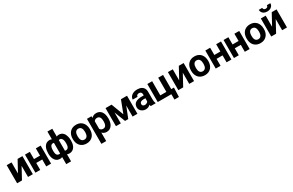

<svg xmlns="http://www.w3.org/2000/svg" viewBox="268 -2704 7428 4862"><g transform="rotate(-30 3982.0 -273.5)"><path d="M36 0H178L355 -326V0H496V-528H355L178 -203V-528H36Z M571 0H712V-203H888V0H1029V-528H888V-316H712V-528H571Z M1095 -250C1095 -212 1099 -178 1108 -146C1131 -62 1185 10 1290 10C1315 10 1337 5 1355 -3V203H1497V-4C1516 5 1539 10 1564 10C1596 10 1624 3 1648 -10C1722 -50 1759 -136 1759 -250V-260C1759 -301 1754 -338 1746 -372C1724 -461 1672 -538 1563 -538C1537 -538 1515 -532 1497 -523V-750H1355V-524C1337 -533 1317 -538 1291 -538C1259 -538 1230 -532 1206 -518C1130 -476 1095 -379 1095 -260ZM1236 -250V-260C1236 -337 1251 -424 1327 -424C1337 -424 1346 -421 1355 -420V-106C1347 -105 1336 -104 1326 -104C1252 -104 1236 -175 1236 -250ZM1497 -106V-420C1505 -423 1515 -424 1526 -424C1543 -424 1557 -420 1569 -411C1606 -383 1618 -326 1618 -260V-250C1618 -176 1600 -104 1527 -104C1516 -103 1506 -104 1497 -106Z M1816 -259C1816 -220 1821 -185 1832 -152C1864 -58 1942 10 2067 10C2107 10 2143 4 2174 -10C2262 -49 2317 -134 2317 -259V-269C2317 -308 2311 -343 2300 -376C2268 -470 2191 -538 2066 -538C2026 -538 1991 -532 1960 -518C1872 -479 1816 -394 1816 -269ZM1957 -259V-269C1957 -351 1984 -424 2066 -424C2148 -424 2176 -352 2176 -269V-259C2176 -176 2149 -104 2067 -104C1983 -104 1957 -175 1957 -259Z M2383 203H2524V-46C2554 -14 2594 10 2654 10C2687 10 2717 4 2742 -10C2818 -51 2859 -141 2859 -259V-270C2859 -310 2854 -347 2845 -380C2821 -469 2764 -538 2653 -538C2589 -538 2549 -513 2519 -477L2514 -528H2383ZM2524 -156V-373C2541 -404 2568 -423 2616 -423C2695 -423 2718 -349 2718 -270V-259C2718 -180 2696 -104 2617 -104C2569 -104 2540 -124 2524 -156Z M2926 0H3068V-319L3192 0H3286L3413 -324V0H3554V-528H3377L3239 -167L3102 -528H2926Z M3618 -148C3618 -125 3623 -104 3632 -85C3659 -30 3717 10 3798 10C3860 10 3903 -14 3931 -47C3934 -28 3938 -13 3945 0H4088V-8C4073 -41 4067 -79 4067 -128V-352C4067 -383 4062 -410 4051 -433C4020 -501 3953 -538 3855 -538C3786 -538 3730 -519 3691 -488C3659 -462 3630 -423 3630 -370H3771C3771 -412 3803 -434 3847 -434C3900 -434 3925 -404 3925 -353V-323H3862C3728 -323 3618 -279 3618 -148ZM3759 -159C3759 -218 3806 -240 3867 -240H3925V-149C3909 -120 3874 -98 3829 -98C3790 -98 3759 -122 3759 -159Z M4148 0H4546V157H4677L4687 -113H4608V-528H4466V-114H4289V-528H4148Z M4750 0H4892L5069 -326V0H5210V-528H5069L4892 -203V-528H4750Z M5276 -259C5276 -220 5281 -185 5292 -152C5324 -58 5402 10 5527 10C5567 10 5603 4 5634 -10C5722 -49 5777 -134 5777 -259V-269C5777 -308 5771 -343 5760 -376C5728 -470 5651 -538 5526 -538C5486 -538 5451 -532 5420 -518C5332 -479 5276 -394 5276 -269ZM5417 -259V-269C5417 -351 5444 -424 5526 -424C5608 -424 5636 -352 5636 -269V-259C5636 -176 5609 -104 5527 -104C5443 -104 5417 -175 5417 -259Z M5844 0H5985V-203H6161V0H6302V-528H6161V-316H5985V-528H5844Z M6377 0H6518V-203H6694V0H6835V-528H6694V-316H6518V-528H6377Z M6901 -259C6901 -220 6906 -185 6917 -152C6949 -58 7027 10 7152 10C7192 10 7228 4 7259 -10C7347 -49 7402 -134 7402 -259V-269C7402 -308 7396 -343 7385 -376C7353 -470 7276 -538 7151 -538C7111 -538 7076 -532 7045 -518C6957 -479 6901 -394 6901 -269ZM7042 -259V-269C7042 -351 7069 -424 7151 -424C7233 -424 7261 -352 7261 -269V-259C7261 -176 7234 -104 7152 -104C7068 -104 7042 -175 7042 -259Z M7467 0H7609L7786 -326V0H7927V-528H7786L7609 -203V-528H7467ZM7531 -743C7531 -722 7535 -702 7543 -684C7566 -630 7623 -598 7700 -598C7725 -598 7748 -602 7769 -609C7824 -628 7869 -670 7869 -743H7768C7768 -702 7743 -679 7700 -679C7657 -679 7631 -700 7631 -743Z"/></g></svg>

Font: Asimov Pro
Style: Bd
Weight: 700
Designer: Google
Version: Version 2.000980; 2014